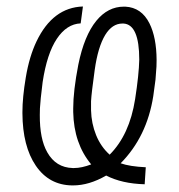

<svg xmlns="http://www.w3.org/2000/svg" viewBox="-20 -559 549 589"><path d="M259.3 -220.7Q260.3 -180.2 274.9 -144.3Q289.6 -108.4 316.4 -84.5Q377.4 -145.5 394.5 -254.9Q406.2 -330.1 407.2 -376Q407.2 -483.9 358.9 -486.8Q357.4 -486.8 355.5 -486.8Q324.2 -486.8 302.7 -451.7Q280.3 -414.6 270.5 -344.2Q260.7 -273.9 259.3 -248.5ZM423.8 6.3Q354 4.4 305.7 -20.5Q253.4 9.8 204.1 9.8Q202.6 9.8 201.2 9.8Q130.4 8.8 89.8 -50.8Q49.3 -110.4 48.8 -211.4Q48.8 -213.4 48.8 -215.3Q48.8 -259.8 59.1 -321.3Q69.8 -385.7 92.3 -432.6Q142.1 -536.1 234.4 -539.1L227.5 -487.3Q184.6 -485.4 154.3 -439.9Q124 -394.5 110.8 -307.1Q103.5 -249 102.5 -226.6Q102.1 -216.3 102.1 -206.5Q101.6 -132.8 125 -91.8Q151.4 -44.9 203.1 -43.5Q205.1 -43.5 207 -43.5Q230.5 -43.5 259.8 -54.7Q206.5 -118.7 204.6 -215.3Q204.6 -220.7 204.6 -226.6Q204.6 -279.8 220.2 -360.4Q238.3 -449.7 275.4 -495.1Q311 -538.6 359.9 -538.6Q361.8 -538.6 364.3 -538.6Q414.1 -536.1 438.5 -487.3Q460 -444.3 460.4 -375Q460.4 -365.2 460 -355L457 -314.5L450.2 -264.2Q430.7 -139.6 350.1 -58.1Q377.4 -48.3 427.2 -45.9Z"/></svg>

Font: MAUL Condensed Light Italic
Style: Light Italic
Weight: 300
Italic angle: -12°
Designer: MAUL
Version: Version 1.0; 2020; ttfautohint (v1.8.3)